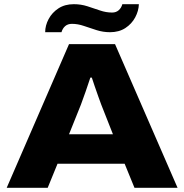

<svg xmlns="http://www.w3.org/2000/svg" viewBox="-20 -898 880 918"><path d="M196 -744Q196 -776 212.5 -807Q229 -838 259.5 -858Q290 -878 333 -878Q367 -878 398 -868Q429 -858 458 -848Q487 -838 516 -838Q535 -838 547.5 -849Q560 -860 565 -878H644Q643 -846 626.5 -815Q610 -784 579.5 -764Q549 -744 506 -744Q473 -744 441.5 -754Q410 -764 381 -774Q352 -784 324 -784Q304 -784 291.5 -773Q279 -762 274 -744ZM12 0 310 -687H530L829 0H623L576 -115H255L208 0ZM310 -256H520L464 -398Q459 -412 450 -436.5Q441 -461 432.5 -486.5Q424 -512 419 -527H412Q403 -499 389.5 -460.5Q376 -422 367 -398Z"/></svg>

Font: Archivo SemiExpanded ExtraBold
Style: Regular
Weight: 800
Width: 6
Designer: Hector Gatti
Foundry: Omnibus-Type
Version: Version 2.001; ttfautohint (v1.8.3)